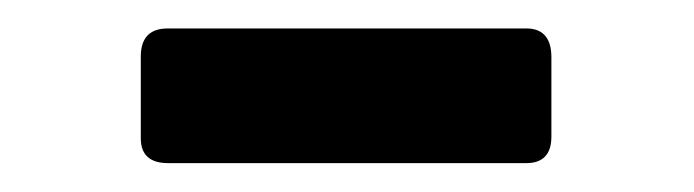

<svg xmlns="http://www.w3.org/2000/svg" viewBox="-20 -373 488 135"><path d="M79 -275.7V-333.3Q79 -353 98 -353H350Q367.7 -353 367.7 -332.7V-277Q367.7 -258.3 350 -258.3H98.3Q79 -258.3 79 -275.7Z"/></svg>

Font: Vivano Light
Style: Regular
Weight: 300
Designer: Joe Prince, Josias Burgherr
Version: Version 2.064;September 19, 2022;FontCreator 14.0.0.2877 64-